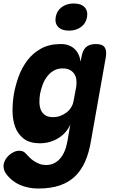

<svg xmlns="http://www.w3.org/2000/svg" viewBox="-67 -813 687 1103"><path d="M337 -99Q328 -76 311 -56Q294 -36 271.5 -21.5Q249 -7 221.5 1.5Q194 10 163 10Q103 10 69 -16.5Q35 -43 20 -84.5Q5 -126 5 -176.5Q5 -227 13 -274Q22 -324 40.5 -374.5Q59 -425 90.5 -466.5Q122 -508 169 -534Q216 -560 282 -560Q330 -560 359.5 -533.5Q389 -507 396 -459L401 -485Q407 -523 426.5 -541.5Q446 -560 484 -560Q521 -560 534 -541.5Q547 -523 541 -485L455 0Q444 65 422 115Q400 165 364.5 199.5Q329 234 277 252Q225 270 152 270Q123 270 96 264.5Q69 259 45 248Q21 237 1 220.5Q-19 204 -35 181Q-42 170 -45 157Q-48 144 -46 130Q-43 116 -35 102.5Q-27 89 -14.5 78Q-2 67 13 60Q28 53 44 53Q53 53 62.5 56Q72 59 79 67Q90 79 102 91Q114 103 128.5 112.5Q143 122 160 128.5Q177 135 197 135Q220 135 240 126.5Q260 118 276 100.5Q292 83 303 58Q314 33 320 0ZM238 -140Q260 -140 280 -147.5Q300 -155 316 -167.5Q332 -180 342.5 -197.5Q353 -215 356 -235L371 -315Q374 -337 371.5 -356Q369 -375 359 -389.5Q349 -404 332.5 -412Q316 -420 293 -420Q263 -420 240.5 -406.5Q218 -393 202.5 -372Q187 -351 177.5 -325Q168 -299 163 -273Q159 -248 159.5 -224.5Q160 -201 167.5 -182Q175 -163 192 -151.5Q209 -140 238 -140ZM329 -637Q288 -637 267.5 -658Q247 -679 253 -715Q259 -751 287.5 -772Q316 -793 357 -793Q398 -793 418.5 -772Q439 -751 433 -715Q427 -679 398.5 -658Q370 -637 329 -637Z"/></svg>

Font: Maple Mono ExtraBold
Style: Italic
Weight: 800
Italic angle: -10°
Monospace: yes
Designer: subframe7536
Version: Version 7.200